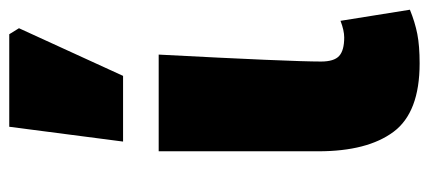

<svg xmlns="http://www.w3.org/2000/svg" viewBox="-276 -637 927 415"><g transform="rotate(-90 187.5 -429.5)"><path d="M68 -205V-550H277Q262 -265 262 -199Q262 -171 274 -160Q286 -149 314 -149Q329 -149 350 -157L374 -7Q347 4 321.5 9Q296 14 258 14Q152 14 110 -42.5Q68 -99 68 -205ZM121 -873H321L334 -852L231 -627H89Z"/></g></svg>

Font: Nebula Sans Black
Style: Regular
Weight: 900
Designer: Paul D. Hunt for Adobe (as Source Sans)
Foundry: Nebula Entertainment & Broadcasting LLC
Version: Version 1.010